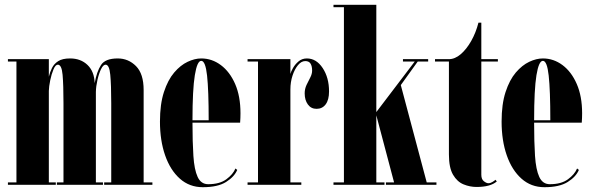

<svg xmlns="http://www.w3.org/2000/svg" viewBox="-20 -770 2464 800"><path d="M13 0V-10H48.5V-513.5H13V-523.5H183.5V-450.5Q188 -469 196.5 -486.5Q205 -504 222.5 -515.2Q240 -526.5 272 -526.5Q316.5 -526.5 344.8 -499.2Q373 -472 374.5 -423.5Q383 -471.5 400.8 -499Q418.5 -526.5 470.5 -526.5Q515 -526.5 546.8 -494.5Q578.5 -462.5 578.5 -395V-10H615V0H414V-10H443.5V-340Q443.5 -416 439.5 -458.2Q435.5 -500.5 420 -500.5Q410 -500.5 401 -482Q392 -463.5 386 -437Q380 -410.5 379.5 -387V-10H409V0H217V-10H244.5V-340Q244.5 -416 240.8 -458.2Q237 -500.5 221 -500.5Q211 -500.5 202.8 -480.8Q194.5 -461 189.2 -435.2Q184 -409.5 183.5 -391.5V-10H212.5V0Z M825 10Q769.5 10 729.5 -25.5Q689.5 -61 668 -122.8Q646.5 -184.5 646.5 -263.5Q646.5 -336 663 -386.5Q679.5 -437 705.8 -467.8Q732 -498.5 761.8 -512.5Q791.5 -526.5 818.5 -526.5Q863 -526.5 900.2 -498.8Q937.5 -471 959.8 -420Q982 -369 982 -298Q982 -278.5 980.5 -259H782Q782 -178 785.8 -120.5Q789.5 -63 803.5 -32.8Q817.5 -2.5 847.5 -2.5Q895 -2.5 923 -23Q951 -43.5 961 -68L968.5 -62Q956.5 -33.5 922 -11.8Q887.5 10 825 10ZM818.5 -516.5Q801.5 -516.5 791.8 -456.8Q782 -397 782 -269H849.5Q849.5 -394 842.8 -455.2Q836 -516.5 818.5 -516.5Z M1011.5 0V-10H1055V-513.5H1011.5V-523.5H1190V-462Q1192 -471 1200.8 -486.5Q1209.5 -502 1224 -514.2Q1238.5 -526.5 1258.5 -526.5Q1298 -526.5 1324.5 -486.5Q1351 -446.5 1351 -389Q1351 -354 1337 -335.2Q1323 -316.5 1299 -316.5Q1276 -316.5 1262.8 -334.8Q1249.5 -353 1249.5 -381Q1249.5 -399.5 1257.2 -416Q1265 -432.5 1272.8 -447.2Q1280.5 -462 1280.5 -476Q1280.5 -494 1274 -504.8Q1267.5 -515.5 1252 -515.5Q1235.5 -515.5 1221.5 -498.5Q1207.5 -481.5 1198.8 -454.8Q1190 -428 1190 -397.5V-10H1235.5V0Z M1369.5 0V-10H1413V-740H1369.5V-750H1548V-303L1708 -513.5H1659V-523.5H1764V-513.5H1720.5L1650 -415.5L1758 -10H1798.5V0H1588V-10H1622L1548 -289.5V-10H1582V0Z M1965.5 9Q1938 9 1911.5 -1.8Q1885 -12.5 1867.8 -41.8Q1850.5 -71 1850.5 -126.5V-513.5H1792.5V-523.5H1850.5Q1875.5 -523.5 1899.8 -544.2Q1924 -565 1943.5 -599.5Q1963 -634 1973.5 -675.5H1985.5V-523.5H2054.5V-513.5H1985.5V-42Q1985.5 -23 1996.2 -14.8Q2007 -6.5 2015 -6.5Q2023.5 -6.5 2032.2 -12Q2041 -17.5 2044.5 -21L2050 -14Q2023.5 9 1965.5 9Z M2248.5 10Q2193 10 2153 -25.5Q2113 -61 2091.5 -122.8Q2070 -184.5 2070 -263.5Q2070 -336 2086.5 -386.5Q2103 -437 2129.2 -467.8Q2155.5 -498.5 2185.2 -512.5Q2215 -526.5 2242 -526.5Q2286.5 -526.5 2323.8 -498.8Q2361 -471 2383.2 -420Q2405.5 -369 2405.5 -298Q2405.5 -278.5 2404 -259H2205.5Q2205.5 -178 2209.2 -120.5Q2213 -63 2227 -32.8Q2241 -2.5 2271 -2.5Q2318.5 -2.5 2346.5 -23Q2374.5 -43.5 2384.5 -68L2392 -62Q2380 -33.5 2345.5 -11.8Q2311 10 2248.5 10ZM2242 -516.5Q2225 -516.5 2215.2 -456.8Q2205.5 -397 2205.5 -269H2273Q2273 -394 2266.2 -455.2Q2259.5 -516.5 2242 -516.5Z"/></svg>

Font: Imbue 100pt ExtraBold
Style: Regular
Weight: 800
Designer: Tyler Finck
Foundry: Etcetera Type Company
Version: Version 1.102; ttfautohint (v1.8.3)